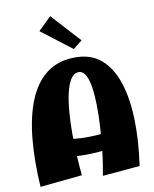

<svg xmlns="http://www.w3.org/2000/svg" viewBox="-109 -1133 982 1222"><g transform="rotate(-10 381.5 -522.5)"><path d="M455 7Q460 -17 467.5 -65Q475 -113 481.5 -175.5Q488 -238 492 -306Q496 -374 495 -439Q494 -504 486.5 -556Q479 -608 462 -639Q445 -670 417 -670Q387 -670 366.5 -638.5Q346 -607 333.5 -554Q321 -501 315.5 -433.5Q310 -366 310 -293Q310 -220 314 -149.5Q318 -79 324 -20L52 7Q41 -161 54.5 -302.5Q68 -444 110 -548Q152 -652 226.5 -709Q301 -766 413 -766Q515 -766 580.5 -708.5Q646 -651 679 -548Q712 -445 715.5 -308.5Q719 -172 696 -14ZM129 -162 169 -293Q231 -268 295 -259.5Q359 -251 420.5 -253Q482 -255 537 -261.5Q592 -268 637 -274L647 -193Q584 -163 498.5 -152Q413 -141 318 -145Q223 -149 129 -162ZM413 -820 217 -970 301 -1052 471 -866Z"/></g></svg>

Font: Marhey
Style: Bold
Weight: 700
Designer: Nur Syamsi & Bustanul Arifin
Foundry: Namelatype
Version: Version 1.000